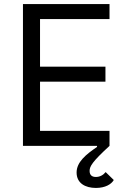

<svg xmlns="http://www.w3.org/2000/svg" viewBox="-20 -718 623 945"><path d="M93 -698V0H457L458 5C403 42 357 80 357 131C357 184 400 207 452 207C498 207 528 189 540 168L500 129C488 144 471 153 452 153C434 153 421 145 421 123C421 101 434 78 519 0V-74H177V-316H499V-390H177V-624H519V-698Z"/></svg>

Font: Braiins Sans
Style: Regular
Weight: 400
Designer: Mike Abbink, Paul van der Laan, Pieter van Rosmalen, Jiri Chlebus, Lubos Buracinsky
Foundry: Bold Monday, Sudetype
Version: Version 1.000;hotconv 1.0.109;makeotfexe 2.5.65596